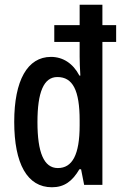

<svg xmlns="http://www.w3.org/2000/svg" viewBox="-20 -780 513 810"><path d="M199 10C251 10 285 -15 315 -66H322L335 0H412V-603H470V-674H412V-760H316V-674H209V-603H316V-540C316 -520 317 -493 319 -461H315C288 -513 245 -540 195 -540C96 -540 40 -441 40 -266C40 -89 95 10 199 10ZM224 -71C165 -71 138 -137 138 -265C138 -390 164 -455 222 -455C287 -455 316 -399 316 -272V-251C316 -127 285 -71 224 -71Z"/></svg>

Font: Noto Sans Arabic UI XCn Md
Style: Regular
Weight: 500
Width: 2
Designer: Monotype Design Team, Nadine Chahine and Nizar Qandah
Foundry: Monotype Imaging Inc.
Version: Version 2.010